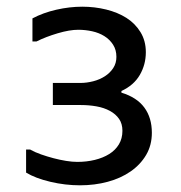

<svg xmlns="http://www.w3.org/2000/svg" viewBox="-20 -557 540 574"><path d="M434 -160Q434 -123 417 -94Q400 -65 370.5 -44.5Q341 -24 302 -13.5Q263 -3 219 -3Q175 -3 130.5 -13.5Q86 -24 58 -41V-110H70Q84 -102 102.5 -95.5Q121 -89 140 -84Q159 -79 177.5 -76Q196 -73 211 -73Q239 -73 263.5 -79Q288 -85 306.5 -96.5Q325 -108 335.5 -125.5Q346 -143 346 -166Q346 -187 336 -201.5Q326 -216 308.5 -225.5Q291 -235 268.5 -239Q246 -243 222 -243H138V-309H220Q239 -309 258.5 -314Q278 -319 293.5 -329Q309 -339 318.5 -353.5Q328 -368 328 -387Q328 -408 318 -423.5Q308 -439 292 -449Q276 -459 255.5 -463.5Q235 -468 214 -468Q188 -468 152.5 -457.5Q117 -447 89 -433H77V-502Q109 -519 148.5 -528Q188 -537 226 -537Q263 -537 297.5 -528.5Q332 -520 358 -503.5Q384 -487 400 -461Q416 -435 416 -401Q416 -364 398 -333Q380 -302 343 -285V-280Q389 -266 411.5 -235.5Q434 -205 434 -160Z"/></svg>

Font: D2Coding
Style: Regular
Weight: 400
Monospace: yes
Designer: Yong-Rak Park; Jeong-Hwan Yoon; Sang-Min Lee;
Foundry: NHN Corporation
Version: Version 1.3.2; Build 20180524